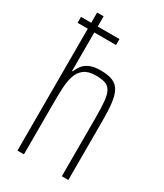

<svg xmlns="http://www.w3.org/2000/svg" viewBox="-187 -819 766 895"><g transform="rotate(30 196.5 -371.5)"><path d="M7 -656V-688H214V-656ZM62 0V-743H97V-449H101Q107 -466 119 -482Q131 -498 153.5 -508Q176 -518 213 -518Q253 -518 277.5 -507.5Q302 -497 314.5 -473.5Q327 -450 331.5 -412Q336 -374 336 -320V0H301V-315Q301 -371 297.5 -404.5Q294 -438 283.5 -456Q273 -474 254 -480Q235 -486 204 -486Q164 -486 141.5 -469Q119 -452 109.5 -422Q100 -392 98.5 -351.5Q97 -311 97 -264V0Z"/></g></svg>

Font: Saira ExtraCondensed Thin
Style: Regular
Weight: 250
Width: 2
Designer: Hector Gatti with collaboration of the Omnibus-Type team
Foundry: Omnibus-Type
Version: Version 1.101